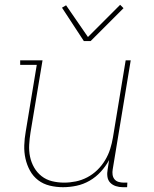

<svg xmlns="http://www.w3.org/2000/svg" viewBox="-20 -771 640 799"><path d="M242 8Q214 8 187 1.5Q160 -5 139 -21Q118 -37 105 -60.5Q92 -84 86 -111Q80 -138 81 -166.5Q82 -195 87 -223L133 -501H64V-520H157L107 -220Q103 -195 101.5 -169Q100 -143 105 -119Q110 -95 122 -74Q134 -53 153 -38Q172 -23 196.5 -17Q221 -11 247 -11Q271 -11 295.5 -16Q320 -21 343 -33Q366 -45 385 -63.5Q404 -82 417.5 -104.5Q431 -127 438.5 -151Q446 -175 450 -199L503 -520H524L449 -66Q447 -55 448.5 -44Q450 -33 456.5 -25Q463 -17 473.5 -14Q484 -11 495 -11H510L509 8H491Q476 8 462 3.5Q448 -1 438.5 -11Q429 -21 427 -36Q425 -51 428 -66L434 -105Q420 -79 399.5 -56.5Q379 -34 353 -19Q327 -4 298.5 2Q270 8 242 8ZM329 -600 238 -739 255 -749 346 -617 480 -751 494 -737 357 -600Z"/></svg>

Font: Iosevka HT Thin Extended
Style: Italic
Weight: 100
Width: 7
Italic angle: -9°
Monospace: yes
Designer: Belleve Invis
Foundry: Belleve Invis
Version: Version 32.3.0; ttfautohint (v1.8.4)